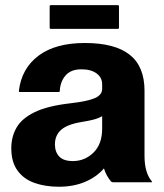

<svg xmlns="http://www.w3.org/2000/svg" viewBox="-20 -710 640 748"><path d="M412.5 -3Q404.5 -12.5 397.2 -25Q390 -37.5 385 -54Q357 -21 312 -1.8Q267 17.5 209.5 17.5Q156 17.5 114 2.5Q72 -12.5 48 -45.8Q24 -79 24 -132.5Q24 -178 45 -213.8Q66 -249.5 116 -273.5Q166 -297.5 253.5 -307.5Q322.5 -315.5 350.2 -328Q378 -340.5 378 -364V-381.5Q378 -408 356.2 -424Q334.5 -440 297 -440Q256 -440 235.2 -415.8Q214.5 -391.5 213 -356Q213 -351.5 208 -351.5H58Q53 -351.5 53.5 -356Q64 -443.5 130 -493Q196 -542.5 310.5 -542.5Q427 -542.5 485 -497Q543 -451.5 543 -356.5V-104Q543 -68.5 550.5 -43.8Q558 -19 571.5 -3.5Q574.5 0 570 0H420.5Q415.5 0 412.5 -3ZM194 -147.5Q194 -118 210.8 -100.2Q227.5 -82.5 264 -82.5Q310.5 -82.5 344.2 -115.5Q378 -148.5 378 -209V-257.5Q365 -249.5 345 -244.2Q325 -239 299.5 -235Q243 -226 218.5 -204.5Q194 -183 194 -147.5ZM173.5 -602.5V-685Q173.5 -690 178.5 -690H438.5Q443.5 -690 443.5 -685V-602.5Q443.5 -597.5 438.5 -597.5H178.5Q173.5 -597.5 173.5 -602.5Z"/></svg>

Font: MFEK Sans
Style: Bold
Weight: 700
Designer: Owen Earl
Foundry: indestructible type*
Version: Version 0.001; ttfautohint (v1.8.4.7-5d5b)